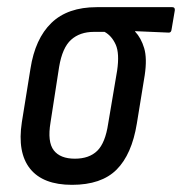

<svg xmlns="http://www.w3.org/2000/svg" viewBox="-20 -508 508 536"><path d="M181 8Q100 8 64 -37Q28 -82 41 -167L65 -316Q78 -400 123.5 -444Q169 -488 250 -488H461Q469 -488 468 -479L459 -426Q458 -416 450 -417L357 -421V-420Q374 -402 382.5 -373.5Q391 -345 384 -298L362 -163Q348 -77 305.5 -34.5Q263 8 181 8ZM189 -65Q229 -65 251.5 -87Q274 -109 282 -163L307 -311Q314 -359 303 -383.5Q292 -408 272 -419H242Q203 -419 178.5 -397Q154 -375 145 -321L121 -166Q112 -112 130 -88.5Q148 -65 189 -65Z"/></svg>

Font: Sofia Sans Condensed Medium
Style: Italic
Weight: 500
Italic angle: -9°
Designer: Botio Nikoltchev, Ani Petrova
Foundry: lettersoup
Version: Version 4.101; ttfautohint (v1.8.4.7-5d5b)